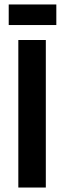

<svg xmlns="http://www.w3.org/2000/svg" viewBox="-20 -839 286 859"><path d="M62 0V-660H185V0ZM19 -727V-819H232V-727Z"/></svg>

Font: Bricolage Grotesque 10pt Condensed SemiBold
Style: Regular
Weight: 600
Width: 3
Designer: Mathieu Triay
Foundry: Atelier Triay
Version: Version 1.000; ttfautohint (v1.8.4.7-5d5b);gftools[0.9.32]